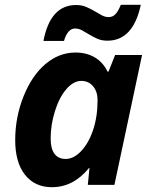

<svg xmlns="http://www.w3.org/2000/svg" viewBox="-20 -777 634 807"><path d="M198.2 9.8Q126.5 9.8 85.2 -42.2Q43.9 -94.2 43.9 -188Q43.9 -284.7 79.1 -372.3Q114.3 -460 171.4 -508.1Q228.5 -556.2 296.9 -556.2Q344.2 -556.2 378.7 -535.6Q413.1 -515.1 432.1 -476.1H436L463.9 -545.9H577.1L460.9 0H349.1L356 -70.8H354Q288.6 9.8 198.2 9.8ZM255.9 -108.9Q289.6 -108.9 320.8 -141.6Q352.1 -174.3 371.1 -230.2Q390.1 -286.1 390.1 -356.9Q390.1 -391.6 371.3 -414.3Q352.5 -437 321.8 -437Q288.6 -437 258.5 -401.9Q228.5 -366.7 210.7 -309.1Q192.9 -251.5 192.9 -194.8Q192.9 -151.9 209.2 -130.4Q225.6 -108.9 255.9 -108.9ZM431.6 -606Q407.7 -606 389.4 -614Q371.1 -622.1 355.5 -631.6Q339.8 -641.1 325.4 -649.2Q311 -657.2 294.9 -657.2Q279.8 -657.2 267.8 -643.6Q255.9 -629.9 249 -605H162.6Q191.4 -755.9 299.8 -755.9Q323.7 -755.9 342.5 -747.8Q361.3 -739.7 377.4 -730.2Q393.6 -720.7 407.7 -712.9Q421.9 -705.1 437 -705.1Q453.6 -705.1 465.3 -717.5Q477.1 -730 487.8 -756.8H571.8Q539.6 -606 431.6 -606Z"/></svg>

Font: Zoram GWebM
Style: Bold Italic
Weight: 700
Italic angle: -12°
Foundry: Ascender Corporation
Version: Version 1.000